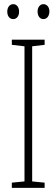

<svg xmlns="http://www.w3.org/2000/svg" viewBox="-20 -905 272 925"><path d="M15 -849C15 -828 26 -813 44 -813C60 -813 72 -827 72 -849C72 -871 60 -885 44 -885C26 -885 15 -869 15 -849ZM161 -850C161 -828 172 -813 189 -813C206 -813 218 -828 218 -850C218 -872 205 -885 189 -885C173 -885 161 -870 161 -850ZM195 0V-25L135 -31V-682L195 -689V-714H37V-689L98 -682V-31L37 -25V0Z"/></svg>

Font: Noto Sans ExtraCondensed ExtraLight
Style: Regular
Weight: 200
Width: 2
Designer: Monotype Design Team
Foundry: Monotype Imaging Inc.
Version: Version 2.013